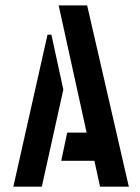

<svg xmlns="http://www.w3.org/2000/svg" viewBox="-20 -704 527 724"><path d="M30.3 0 159.2 -573.2H173.8L218.8 -366.2L137.7 0ZM210.9 -97.7 233.4 -204.1H306.6L201.2 -683.6H308.6L465.8 0H357.4L335.9 -97.7Z"/></svg>

Font: Post No Bills Colombo
Style: Bold
Weight: 700
Designer: Kosala Senevirathne, Siva Puranthara, Lasantha Premarathna, Tharique Azeez
Foundry: Mooniak
Version: Version 1.220 ; ttfautohint (v1.6)